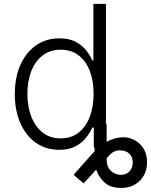

<svg xmlns="http://www.w3.org/2000/svg" viewBox="-20 -747 764 972"><path d="M516.3 -118.3H519.9V-29.1Q562.5 -51.8 603.7 -52.2Q652.7 -51.8 688.4 -17.6Q724.1 16.7 724.4 74.2Q724.1 131.7 687.7 168.1Q651.3 204.5 592.7 204.5Q539.4 204.5 509.1 176.5Q478.7 148.4 467 111.9L403.1 181.5L352.6 137.8L454.5 23.1Q456.7 20.6 458.8 18.1V0H454.9V-101.2H447.1Q436.1 -76.3 415.8 -50.2Q395.6 -24.1 362.4 -6.4Q329.2 11.4 279.5 11.4Q212.7 11.4 162.1 -24Q111.5 -59.3 83.3 -123Q55 -186.8 55 -271.3Q55 -355.5 83.5 -418.9Q111.9 -482.2 162.6 -517.6Q213.4 -552.9 280.5 -552.9Q330.6 -552.9 363.5 -535.2Q396.3 -517.4 416.4 -491.7Q436.4 -465.9 447.1 -441.4H452.8V-727.3H516.3ZM453.8 -272.4Q453.8 -337.7 434.5 -388Q415.1 -438.2 377.8 -466.8Q340.6 -495.4 287.3 -495.4Q232.6 -495.4 195 -465.7Q157.3 -436.1 138 -385.7Q118.6 -335.2 118.6 -272.4Q118.6 -208.8 138.1 -157.7Q157.7 -106.5 195.3 -76.5Q233 -46.5 287.3 -46.5Q340.2 -46.5 377.5 -75.5Q414.8 -104.4 434.3 -155.5Q453.8 -206.7 453.8 -272.4ZM519.9 54.3V58.2Q519.5 96.9 541.2 117.5Q562.9 138.1 591.3 138.1Q619 138.1 635.5 120.4Q652 102.6 652 75.6Q652 51.5 639 35.9Q626.1 20.2 605.1 16Q578.5 11 560.5 19.2Q542.6 27.3 532.3 40.8Z"/></svg>

Font: Inter UI Light
Style: Regular
Weight: 300
Designer: Rasmus Andersson
Foundry: rsms
Version: 3.2;8d6f07862